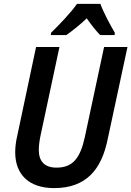

<svg xmlns="http://www.w3.org/2000/svg" viewBox="-20 -955 674 985"><path d="M242 -787 241 -775H320C353 -798 388 -826 425 -861C447 -829 473 -796 494 -775H568L569 -787C546 -826 511 -891 495 -935H375C343 -889 282 -826 242 -787ZM258 10C424 10 501 -88 532 -239L634 -714H514L415 -251C392 -145 354 -95 270 -95C209 -95 179 -127 179 -186C179 -204 182 -230 187 -255L285 -714H165L68 -256C61 -227 58 -197 58 -174C58 -60 128 10 258 10Z"/></svg>

Font: Noto Sans SemiCondensed SemiBold
Style: Italic
Weight: 600
Width: 4
Italic angle: -12°
Designer: Monotype Design Team
Foundry: Monotype Imaging Inc.
Version: Version 2.013